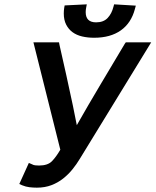

<svg xmlns="http://www.w3.org/2000/svg" viewBox="-20 -853 717 885"><path d="M334 -276Q388 -371 443.5 -464Q499 -557 555 -651L560 -658H677L348 -121Q333 -96 314 -72.5Q295 -49 271 -30Q247 -11 217 0.5Q187 12 150 12Q133 12 116 10Q99 8 82 1L69 -5L113 -102L127 -96Q134 -92 142 -91Q150 -90 160 -90Q200 -90 219.5 -110Q239 -130 258 -163L134 -658H252L254 -647Q270 -577 285.5 -507Q301 -437 316 -366Q321 -343 325 -321Q329 -299 334 -276ZM606 -827 602 -812Q585 -747 537 -713Q489 -679 414 -679Q384 -679 358.5 -685Q333 -691 314.5 -704.5Q296 -718 285 -739.5Q274 -761 274 -791Q274 -798 274.5 -804Q275 -810 276 -817L278 -828L380 -833L377 -817Q376 -812 375.5 -807Q375 -802 375 -797Q375 -750 423 -750Q457 -750 476 -770Q495 -790 503 -822L506 -833Z"/></svg>

Font: Codetta
Style: Bold Italic
Weight: 700
Italic angle: -11°
Designer: Ulrich Proeller
Foundry: PROSA GmbH
Version: Version 2.00;September 29, 2018;FontCreator 11.5.0.2427 64-b